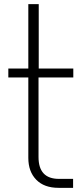

<svg xmlns="http://www.w3.org/2000/svg" viewBox="-20 -902 405 922"><path d="M263 -43H331V0H261Q192 0 154 -39Q116 -78 116 -144V-530H20V-573H116V-882H166V-573H332V-530H165V-148Q165 -43 263 -43Z"/></svg>

Font: Hilab Light
Style: Regular
Weight: 300
Designer: Cristianderson Lima
Foundry: Cristianderson
Version: Version 1.0